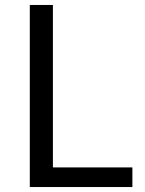

<svg xmlns="http://www.w3.org/2000/svg" viewBox="-20 -753 582 773"><path d="M100 -733H193V-79H513V0H100Z"/></svg>

Font: 思源黑体R
Style: Regular
Weight: 400
Designer: Ryoko NISHIZUKA  (kana & ideographs); Paul D. Hunt (Latin, Greek & Cyrillic); Wenlong ZHANG  (bopomofo); Sandoll Communi
Foundry: Adobe Systems Incorporated
Version: Version 1.00 June 24, 2014, initial release